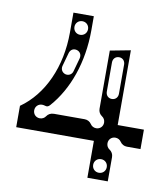

<svg xmlns="http://www.w3.org/2000/svg" viewBox="-76 -714 683 779"><g transform="rotate(10 266.0 -325.0)"><path d="M336 0H420V-100C420 -112 414 -122 405 -128C397 -133 392 -142 392 -152C392 -168 404 -180 420 -180C430 -180 439 -175 444 -167C450 -158 460 -152 472 -152H528V-232H420V-540L336 -524V-284C336 -272 342 -262 351 -256C359 -251 364 -242 364 -232C364 -216 352 -204 336 -204C326 -204 317 -209 312 -217C306 -226 296 -232 284 -232H158C144 -232 134 -226 128 -217C123 -209 114 -204 104 -204C88 -204 76 -216 76 -232C76 -248 88 -260 104 -260C118 -260 124 -250 137 -265C206 -343 248 -460 248 -592V-650H164V-568C164 -427 109 -305 16 -240V-152H336ZM378 -28C362 -28 350 -40 350 -56C350 -72 362 -84 378 -84C394 -84 406 -72 406 -56C406 -40 394 -28 378 -28ZM176 -398C161 -402 154 -416 158 -430L173 -484C177 -499 189 -507 204 -503C218 -499 225 -486 221 -471L206 -417C203 -403 190 -395 176 -398ZM378 -504C393 -504 403 -493 403 -478V-358C403 -343 393 -332 378 -332C363 -332 353 -343 353 -358V-478C353 -493 363 -504 378 -504ZM206 -566C190 -566 178 -578 178 -594C178 -610 190 -622 206 -622C222 -622 234 -610 234 -594C234 -578 222 -566 206 -566Z"/></g></svg>

Font: Apfel Grotezk Brukt
Style: Regular
Weight: 300
Designer: Luigi Gorlero
Foundry: © 2023, Luigi Gorlero & Collletttivo
Version: Version 2.000;Glyphs 3.2 (3217)